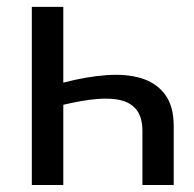

<svg xmlns="http://www.w3.org/2000/svg" viewBox="-20 -526 551 546"><path d="M160 -291Q225 -308 282 -312.2Q339 -316.5 381.8 -303.5Q424.5 -290.5 449.2 -257.5Q474 -224.5 474 -167V0H385V-153.5Q385 -190 370.2 -211Q355.5 -232 327 -240Q298.5 -248 256.5 -244.5Q214.5 -241 160 -228V0H70.5V-506.5H160Z"/></svg>

Font: Lato
Style: Regular
Weight: 400
Designer: Lukasz Dziedzic with Adam Twardoch and Botio Nikoltchev
Foundry: tyPoland Lukasz Dziedzic
Version: Version 2.015; 2015-08-06; http://www.latofonts.com/